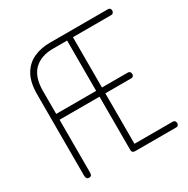

<svg xmlns="http://www.w3.org/2000/svg" viewBox="-165 -879 1009 1028"><g transform="rotate(-30 340.0 -365.5)"><path d="M97 0Q87 0 83 -6.5Q79 -13 79 -23V-525Q79 -600 105 -645Q131 -690 175.5 -710.5Q220 -731 275 -731H635Q644 -731 648 -725.5Q652 -720 652 -714Q652 -707 647.5 -701Q643 -695 635 -695H398V-384H558Q566 -384 570.5 -378.5Q575 -373 575 -365Q575 -359 571 -353.5Q567 -348 558 -348H398V-36H635Q643 -36 647.5 -30.5Q652 -25 652 -17Q652 -11 648 -5.5Q644 0 635 0H380Q373 0 367.5 -4.5Q362 -9 362 -18V-348H115V-23Q115 -13 112 -6.5Q109 0 97 0ZM115 -384H362V-695H275Q200 -695 157.5 -653.5Q115 -612 115 -525Z"/></g></svg>

Font: Dosis ExtraLight ExtraLight
Style: Regular
Weight: 250
Version: Version 3.001; ttfautohint (v1.8.2)